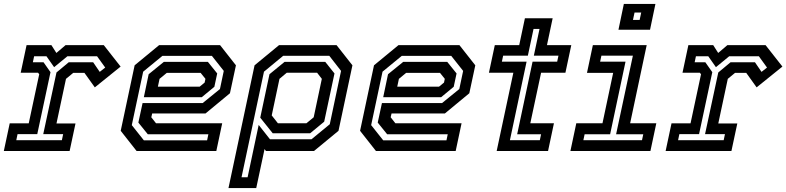

<svg xmlns="http://www.w3.org/2000/svg" viewBox="-22 -770 4010 979"><path d="M-2.5 0 27.5 -141H124.5L178 -391.5L172 -399H83.5L113.5 -540H240L265.5 -500L312.5 -540H507L593 -430.5L461.5 -324.5L408.5 -398.5H351.5L314.5 -368L266 -140.5H363L333 0ZM61 -55H293.5L300 -86H198.5L266 -400.5L328.5 -452.5H453L486.5 -403.5L514.5 -425.5L473 -483H321.5L254 -427.5L215 -483H152L145.5 -452.5H200L235.5 -402L168 -86H67.5Z M1100 -540 1181 -437 1150.5 -294.5 1026 -191.5H754L749.5 -172L773.5 -141.5H1111L1081 0H674.5L593.5 -103L664.5 -437L789.5 -540ZM1038 -454.5 1085.5 -395.5 1071 -327.5 1007 -274.5H711.5L736 -391.5L813.5 -454.5ZM1058.5 -485H806L708 -404.5L650 -132L711.5 -54.5H1034L1040.5 -85.5H731.5L683.5 -145L705 -244.5H1011.5L1099.5 -316L1119 -408.5ZM1001 -398.5H828.5L791.5 -368L783 -328H996L1021.5 -349L1025.5 -368Z M1143 189 1276 -437 1401 -540H1694L1775 -437L1704 -103L1579 0H1334L1327 -10L1284.5 189ZM1209.5 134H1240.5L1297 -133L1354.5 -60H1566.5L1659.5 -136.5L1717 -408.5L1657 -485.5H1422L1324 -404.5ZM1395 -141.5H1540.5L1577.5 -172L1619 -368L1595 -399H1440L1403 -368L1363.5 -181.5ZM1368.5 -90.5 1305 -170 1352 -391.5 1429 -454.5H1636.5L1683.5 -395.5L1631 -149.5L1559.5 -90.5Z M2320.5 -540 2401.5 -437 2371 -294.5 2246.5 -191.5H1974.5L1970 -172L1994 -141.5H2331.5L2301.5 0H1895L1814 -103L1885 -437L2010 -540ZM2258.5 -454.5 2306 -395.5 2291.5 -327.5 2227.5 -274.5H1932L1956.5 -391.5L2034 -454.5ZM2279 -485H2026.5L1928.5 -404.5L1870.5 -132L1932 -54.5H2254.5L2261 -85.5H1952L1904 -145L1925.5 -244.5H2232L2320 -316L2339.5 -408.5ZM2221.5 -398.5H2049L2012 -368L2003.5 -328H2216.5L2242 -349L2246 -368Z M2510.5 0 2595.5 -399H2471L2501 -540H2625.5L2654.5 -677H2796L2767 -540H2891L2861 -399H2737L2682 -141.5H2802.5L2772.5 0ZM2578 -55H2730.5L2737 -85.5H2615L2693.5 -455.5H2819L2825.5 -486H2700L2729 -622.5H2698.5L2669.5 -486H2543.5L2537 -455.5H2663Z M3131.5 -618.5 3159 -750H3320L3292.5 -618.5ZM3205.5 -668.5H3239.5L3247.5 -706H3213.5ZM2886.5 0 2916.5 -141.5H3050L3104.5 -398.5H2971L3001 -540H3275.5L3191 -141.5H3324.5L3294.5 0ZM2952.5 -55H3251.5L3258 -85.5H3119.5L3205 -486H3044.5L3038 -455.5H3167.5L3089 -85.5H2959Z M3372 0 3402 -141H3499L3552.5 -391.5L3546.5 -399H3458L3488 -540H3614.5L3640 -500L3687 -540H3881.5L3967.5 -430.5L3836 -324.5L3783 -398.5H3726L3689 -368L3640.5 -140.5H3737.5L3707.5 0ZM3435.5 -55H3668L3674.5 -86H3573L3640.5 -400.5L3703 -452.5H3827.5L3861 -403.5L3889 -425.5L3847.5 -483H3696L3628.5 -427.5L3589.5 -483H3526.5L3520 -452.5H3574.5L3610 -402L3542.5 -86H3442Z"/></svg>

Font: Tourney SemiBold
Style: Italic
Weight: 600
Italic angle: -12°
Version: Version 1.015